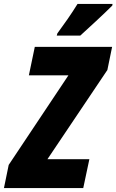

<svg xmlns="http://www.w3.org/2000/svg" viewBox="-59 -951 589 971"><path d="M231 -782 228 -771H347C374 -795 479 -892 509 -923L510 -931H333C301 -879 267 -831 231 -782ZM-39 0H362L393 -146H181L484 -597L508 -714H117L87 -570H287L-15 -117Z"/></svg>

Font: Noto Sans ExtraCondensed Black
Style: Italic
Weight: 900
Width: 2
Italic angle: -12°
Designer: Monotype Design Team
Foundry: Monotype Imaging Inc.
Version: Version 2.013